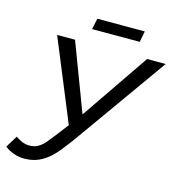

<svg xmlns="http://www.w3.org/2000/svg" viewBox="-122 -934 965 1047"><g transform="rotate(15 360.5 -410.0)"><path d="M109 10Q78 10 49 -0.5Q20 -11 -1 -28L40 -95Q81 -66 116 -66Q144 -66 163 -76Q173 -81 184 -89.5Q195 -98 206 -111Q217 -124 240 -153.5Q263 -183 298 -229L109 -688H210L355 -305L617 -688H722L343 -155Q317 -120 296 -94Q275 -68 258 -52Q225 -21 189.5 -5.5Q154 10 109 10ZM554 -768H285L298 -830H566Z"/></g></svg>

Font: Libra Sans Modern
Style: Italic
Weight: 400
Italic angle: -12°
Foundry: Stefan Peev, Context Ltd
Version: Version 1.000